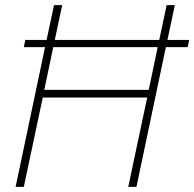

<svg xmlns="http://www.w3.org/2000/svg" viewBox="-20 -730 759 750"><path d="M41 0H73L147 -349H555L481 0H513L628 -546H713L719 -574H634L663 -710H631L602 -574H194L223 -710H191L162 -574H79L73 -546H156ZM153 -379 188 -546H596L561 -379Z"/></svg>

Font: Geist Thin
Style: Italic
Weight: 100
Italic angle: -12°
Designer: Basement.studio, Andrés Briganti, Mateo Zaragoza
Foundry: Basement.studio, Vercel, Andrés Briganti, Guido Ferreyra, Mateo Zaragoza
Version: Version 1.500